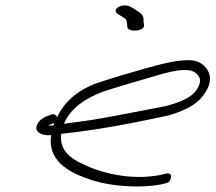

<svg xmlns="http://www.w3.org/2000/svg" viewBox="-20 -744 796 709"><path d="M125 -296C94 -258 136 -241 169 -245C155 -156 224 -107 329 -76C398 -55 501 -49 575 -63L595 -68C600 -69 604 -72 607 -77C617 -93 612 -107 593 -103L573 -98C460 -76 349 -107 286 -138C231 -163 199 -196 206 -250C337 -263 474 -290 604 -318C646 -331 690 -348 718 -377C738 -398 760 -431 755 -463C750 -491 725 -517 691 -521C646 -526 581 -509 526 -494C461 -475 396 -457 335 -436C261 -408 217 -366 190 -310C190 -318 180 -325 169 -321L156 -316C143 -311 132 -305 125 -296ZM158 -281C159 -282 160 -282 161 -283L174 -287C176 -288 179 -289 181 -291C179 -288 179 -284 178 -281C170 -280 163 -280 158 -281ZM216 -287C216 -289 218 -291 219 -293C242 -344 294 -381 362 -406C422 -426 487 -444 548 -462C607 -480 678 -499 706 -472C717 -461 724 -449 714 -427C695 -383 645 -367 591 -352C516 -338 434 -321 359 -308C301 -297 256 -293 216 -287ZM407 -706C406 -701 410 -696 414 -693L430 -683C445 -673 448 -673 449 -658L450 -645C451 -623 515 -628 512 -651L510 -664C512 -688 502 -694 479 -709L462 -719C457 -722 448 -724 440 -724C423 -724 409 -715 407 -706Z"/></svg>

Font: Stray Cat
Style: SuExtObl
Weight: 400
Version: Version 1.0